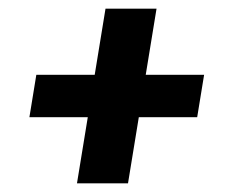

<svg xmlns="http://www.w3.org/2000/svg" viewBox="-20 -562 540 444"><path d="M158 -138 183 -291H48L64 -389H199L224 -542H342L317 -389H452L436 -291H301L276 -138Z"/></svg>

Font: Iosevka Term Curly Heavy
Style: Italic
Weight: 900
Italic angle: -9°
Designer: Belleve Invis
Foundry: Belleve Invis
Version: Version 32.3.0